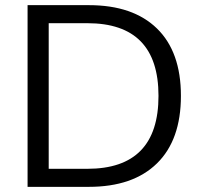

<svg xmlns="http://www.w3.org/2000/svg" viewBox="-20 -725 782 745"><path d="M87 0V-705H325Q496 -705 589 -614.5Q682 -524 682 -353Q682 -182 589 -91Q496 0 325 0ZM169 -70H319Q595 -70 595 -353Q595 -635 319 -635H169Z"/></svg>

Font: Nunito Sans
Style: Regular
Weight: 400
Designer: Vernon Adams
Foundry: Vernon Adams
Version: Version 3.101; ttfautohint (v1.8.4.7-5d5b);gftools[0.9.27]